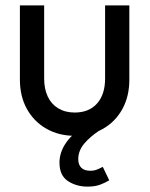

<svg xmlns="http://www.w3.org/2000/svg" viewBox="-20 -495 556 714"><path d="M257.5 10Q198.5 10 152.1 -16.6Q105.8 -43.2 79.9 -90.1Q54 -137 54 -198.8V-475H144.2V-202.8Q144.2 -163.8 157.8 -135.5Q171.2 -107.2 197 -91.9Q222.8 -76.5 257.7 -76.5Q311 -76.5 340.9 -110.1Q370.8 -143.8 370.8 -202.8V-475H461V-198.8Q461 -136.8 435.1 -89.6Q409.2 -42.5 363.4 -16.2Q317.5 10 257.5 10ZM305.2 199Q264.2 199 232.8 178.4Q201.2 157.8 201.2 109.8Q201.2 70.2 226.8 34.2Q252.2 -1.8 301.2 -28.8L350.2 -10Q314.5 13.5 292.8 39.6Q271 65.8 271 97Q271 117.5 282.4 128.8Q293.8 140 315.5 140Q330.2 140 341.6 135.2Q353 130.5 362.2 125.5L386.2 175.5Q372.2 184.2 352.9 191.6Q333.5 199 305.2 199Z"/></svg>

Font: Outfit Thin
Style: Regular
Weight: 100
Designer: Rodrigo Fuenzalida
Foundry: fragTYPE
Version: Version 1.100;gftools[0.9.27]